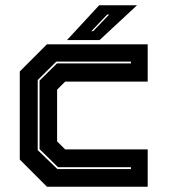

<svg xmlns="http://www.w3.org/2000/svg" viewBox="-20 -708 642 728"><path d="M158 0 55 -103V-437L158 -540H540V-398.5H227L196.5 -368V-172L227 -141.5H540V0ZM197.5 -67H476.5V-74H200L130 -142.5V-402.5L196 -467.5H476.5V-474.5H193.5L123 -404.5V-139ZM234 -556 356 -688H499.5L357.5 -556ZM326.5 -590H333.5L394 -653H386.5Z"/></svg>

Font: Tourney Thin ExtraBold
Style: Regular
Weight: 800
Version: Version 1.015